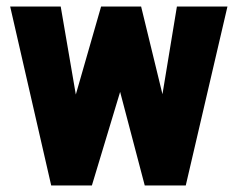

<svg xmlns="http://www.w3.org/2000/svg" viewBox="-20 -565 724 585"><path d="M136 0H260L346 -285L421 0H546L673 -545H519L475 -278L410 -545H288L211 -277L165 -545H11Z"/></svg>

Font: Secuela Black
Style: Regular
Weight: 900
Designer: Fernando Haro
Foundry: deFharo
Version: Version 1.704